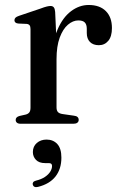

<svg xmlns="http://www.w3.org/2000/svg" viewBox="-20 -497 484 771"><path d="M190.5 -259Q190.5 -330 211.2 -378.5Q232 -427 265.2 -452Q298.5 -477 336 -477Q380.5 -477 405 -452.5Q429.5 -428 429.5 -384.5Q429.5 -350.5 414.8 -333Q400 -315.5 377 -315.5Q354 -315.5 341.2 -328.5Q328.5 -341.5 328.5 -364.5V-381.5Q328.5 -398.5 320.5 -406.8Q312.5 -415 294.5 -415Q273 -415 252.8 -397.8Q232.5 -380.5 219.8 -346Q207 -311.5 207 -259ZM201.5 -449 207 -327.5V-65.5Q207 -53.5 212.5 -47.2Q218 -41 231.5 -39L276.5 -32.5Q286.5 -31.5 291.2 -27.2Q296 -23 296 -15.5Q296 -8.5 290.5 -4.2Q285 0 274.5 0H63.5Q53 0 48 -4.2Q43 -8.5 43 -15.5Q43 -21.5 47 -25.5Q51 -29.5 59 -31.5L83.5 -37Q93 -39.5 97.8 -45.8Q102.5 -52 102.5 -65V-380Q102.5 -390.5 99 -395.2Q95.5 -400 87.5 -401L53 -402.5Q45 -403.5 41.5 -407Q38 -410.5 38 -415.5Q38 -421.5 42 -425.8Q46 -430 56.5 -433.5L141 -462Q159.5 -469 168.5 -471Q177.5 -473 183 -473Q191.5 -473 196 -467.5Q200.5 -462 201.5 -449ZM161.5 158Q137 158 124.5 145Q112 132 112 113.5Q112 91 127.8 77.2Q143.5 63.5 167 63.5Q193.5 63.5 210 81.2Q226.5 99 226.5 136Q226.5 181.5 202.8 211.8Q179 242 132.5 253.5Q124 255.5 118.8 253.2Q113.5 251 112 245Q110 240 113 235.2Q116 230.5 124 228.5Q146.5 223 160.8 213.2Q175 203.5 182 192Q189 180.5 189 169.5Q189 158 176.5 158Z"/></svg>

Font: Fraunces 28pt
Style: Regular
Weight: 400
Version: Version 1.000;[b76b70a41]